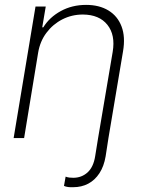

<svg xmlns="http://www.w3.org/2000/svg" viewBox="-20 -573 599 797"><path d="M387.2 0H430.2L418.5 75.7Q411.6 117.2 392.8 146Q374 174.8 346.2 189.5Q318.4 204.1 283.7 204.1Q272.9 204.6 262.9 203.4Q252.9 202.1 245.6 198.7L252.4 160.2Q259.8 163.1 268.1 164.1Q276.4 165 284.2 165Q318.4 165 343 143.1Q367.7 121.1 375 75.7ZM138.2 -353.5 80.1 0H36.6L127.4 -545.9H169.9L155.3 -459.5H159.7Q185.5 -501.5 232.4 -527.1Q279.3 -552.7 337.4 -552.7Q392.1 -552.7 430.2 -529.5Q468.3 -506.3 484.6 -463.1Q501 -419.9 490.7 -359.9L430.2 0H387.2L447.8 -357.9Q459.5 -427.7 425.8 -470Q392.1 -512.2 324.2 -512.7Q278.3 -512.7 239 -492.7Q199.7 -472.7 172.9 -437Q146 -401.4 138.2 -353.5Z"/></svg>

Font: Inter Tight ExtraLight
Style: Italic
Weight: 250
Italic angle: -9.39999°
Designer: Rasmus Andersson
Foundry: rsms
Version: Version 3.004